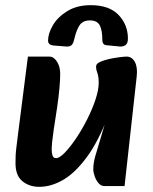

<svg xmlns="http://www.w3.org/2000/svg" viewBox="-20 -710 591 743"><path d="M132 13Q93 13 66.5 -9Q40 -31 40 -78Q40 -93 40.5 -107Q41 -121 43.5 -140.5Q46 -160 50 -193L88 -491H171Q188 -491 200.5 -471.5Q213 -452 213 -424Q213 -403 210 -369Q207 -335 201 -294L188 -209Q184 -181 182 -162.5Q180 -144 180 -130Q180 -117 183.5 -107.5Q187 -98 197 -98Q210 -98 230.5 -119Q251 -140 274 -174Q297 -208 317 -247.5Q337 -287 349.5 -324.5Q362 -362 362 -390Q362 -413 356.5 -428.5Q351 -444 352 -454Q352 -463 366.5 -470Q381 -477 401.5 -481.5Q422 -486 441.5 -488.5Q461 -491 470 -491Q490 -491 501.5 -471Q513 -451 509 -414L462 10H384Q371 10 361.5 -1Q352 -12 346.5 -27.5Q341 -43 341 -55Q341 -78 348.5 -105Q356 -132 369 -174Q382 -216 400 -282V-265Q361 -163 316 -102Q271 -41 224.5 -14Q178 13 132 13ZM331 -690Q403 -690 439 -652Q475 -614 475 -561Q475 -541 465 -535Q455 -529 444 -530L392 -535Q383 -536 379.5 -541.5Q376 -547 376 -554Q376 -593 366 -612Q356 -631 328 -631Q301 -631 288.5 -613Q276 -595 268 -561Q264 -542 257 -535.5Q250 -529 236 -530L186 -534Q177 -535 171.5 -539.5Q166 -544 166 -553Q166 -580 184.5 -612Q203 -644 240.5 -667Q278 -690 331 -690Z"/></svg>

Font: Alkatra SemiBold
Style: Regular
Weight: 600
Designer: Suman Bhandary
Version: Version 1.100;gftools[0.9.22]